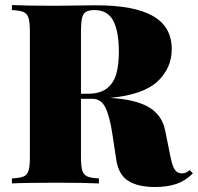

<svg xmlns="http://www.w3.org/2000/svg" viewBox="-20 -728 786 762"><path d="M595.7 14.2Q526.9 14.2 488.5 -10.5Q450.2 -35.2 441.4 -94.2L426.3 -193.8Q416 -264.2 398.9 -300Q381.8 -335.9 346.7 -335.9H301.3V-106Q301.3 -68.4 306.6 -51.3Q312 -34.2 326.4 -27.8Q340.8 -21.5 372.6 -20V0Q314 -2.9 205.6 -2.9Q84.5 -2.9 27.3 0V-20Q59.6 -21.5 74 -27.8Q88.4 -34.2 93.5 -51.3Q98.6 -68.4 98.6 -106V-602.1Q98.6 -639.6 93.3 -656.7Q87.9 -673.8 73.5 -680.2Q59.1 -686.5 27.3 -688V-708Q84.5 -705.1 199.7 -705.1Q219.2 -705.1 314.5 -706.5L360.4 -707Q512.7 -707 587.2 -664.3Q661.6 -621.6 661.6 -533.2Q661.6 -458 605.5 -405Q549.3 -352.1 417 -339.4Q519 -333.5 571.5 -302Q624 -270.5 635.7 -209L656.7 -105Q664.1 -68.4 674.1 -54.2Q684.1 -40 701.7 -40Q719.7 -40 732.4 -53.2L745.6 -40Q715.8 -10.3 679.7 2Q643.6 14.2 595.7 14.2ZM301.3 -602.1V-356H328.6Q377.4 -356 404.5 -377.4Q431.6 -398.9 441.7 -435.1Q451.7 -471.2 451.7 -522Q451.7 -604 429.2 -646Q406.7 -688 355.5 -688Q332.5 -688 321 -680.9Q309.6 -673.8 305.4 -655.8Q301.3 -637.7 301.3 -602.1Z"/></svg>

Font: TypoPRO Playfair Display
Style: Regular
Weight: 900
Designer: Claus Eggers Sørensen
Foundry: Claus Eggers Sørensen
Version: Version 1.004;PS 001.004;hotconv 1.0.70;makeotf.lib2.5.58329